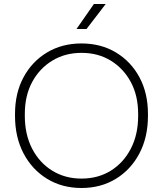

<svg xmlns="http://www.w3.org/2000/svg" viewBox="-20 -928 814 959"><path d="M387 11Q290 11 215 -35Q140 -81 97.5 -162Q55 -243 55 -349V-359Q55 -463 97.5 -542Q140 -621 215 -666Q290 -711 387 -711Q484 -711 559 -666Q634 -621 676.5 -542Q719 -463 719 -359V-349Q719 -243 676.5 -162Q634 -81 559 -35Q484 11 387 11ZM387 -36Q470 -36 533.5 -75.5Q597 -115 633.5 -185.5Q670 -256 670 -349V-359Q670 -450 633.5 -518Q597 -586 533.5 -625Q470 -664 387 -664Q305 -664 241 -625Q177 -586 140.5 -518Q104 -450 104 -359V-349Q104 -256 140.5 -185.5Q177 -115 241 -75.5Q305 -36 387 -36ZM362 -783 449 -908H508L412 -783Z"/></svg>

Font: SUSE Thin ExtraLight
Style: Regular
Weight: 250
Version: Version 1.000